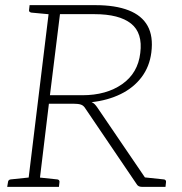

<svg xmlns="http://www.w3.org/2000/svg" viewBox="-20 -726 708 746"><path d="M87 0 173 -706H351Q428 -706 479.5 -686Q531 -666 553.5 -625.5Q576 -585 568 -522Q561 -467 530 -426Q499 -385 449 -360.5Q399 -336 336 -329Q343 -326 347.5 -321.5Q352 -317 357 -310L568 0H531Q516 0 510 -12L312 -304Q305 -316 294.5 -319.5Q284 -323 266 -323H170L131 0ZM174 -356H300Q393 -356 454.5 -399Q516 -442 525 -520Q535 -598 489 -634.5Q443 -671 347 -671H213ZM532 0 508 -42 540 -37ZM8 0 11 -18Q11 -23 14.5 -26Q18 -29 22 -29L99 -37L100 0ZM186 -706 177 -670 102 -677Q97 -678 94.5 -680.5Q92 -683 93 -688L95 -706ZM118 0 126 -37 202 -29Q206 -29 209 -26Q212 -23 211 -18L209 0ZM532 0 540 -37 616 -29Q620 -29 623 -26Q626 -23 625 -18L623 0Z"/></svg>

Font: Aleo ExtraLight
Style: Italic
Weight: 250
Italic angle: -7°
Designer: Alessio Laiso
Foundry: Alessio Laiso
Version: Version 2.001;gftools[0.9.29]